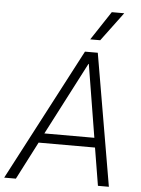

<svg xmlns="http://www.w3.org/2000/svg" viewBox="-80 -967 745 1014"><g transform="rotate(5 293.0 -460.0)"><path d="M348 -700H416L536 0H478L445 -200H146L43 0H-19ZM437 -251 374 -637H372L172 -251ZM471 -920H537L423 -767H370Z"/></g></svg>

Font: Chakra Petch Light
Style: Italic
Weight: 300
Italic angle: -10°
Designer: Katatrad Aksorn Co.,Ltd.
Foundry: Cadson Demak Co.,Ltd.
Version: Version 1.000; ttfautohint (v1.6)